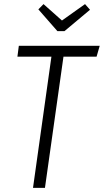

<svg xmlns="http://www.w3.org/2000/svg" viewBox="-20 -906 501 926"><path d="M390.1 -886.2 414.1 -858.9 291 -755.9H256.8L165 -860.8L189.9 -886.2L278.8 -807.1ZM460.9 -685.1 445.8 -632.8H286.1L196.8 0H139.2L228 -632.8H64L70.8 -685.1Z"/></svg>

Font: Fira Sans Compressed Light
Style: Italic
Weight: 300
Width: 3
Italic angle: -8°
Designer: Carrois Corporate & Edenspiekermann AG
Foundry: Carrois Corporate GbR & Edenspiekermann AG
Version: Version 4.203;PS 004.203;hotconv 1.0.88;makeotf.lib2.5.64775